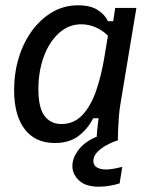

<svg xmlns="http://www.w3.org/2000/svg" viewBox="-20 -530 565 725"><path d="M186.7 10Q113.3 10 73.3 -42.1Q33.3 -94.2 33.3 -190Q33.3 -254.2 50.8 -311.7Q68.3 -369.2 100.8 -413.8Q133.3 -458.3 177.5 -484.2Q221.7 -510 275 -510Q321.7 -510 349.2 -492.1Q376.7 -474.2 387.5 -450H407.5L415 -500H495L434.2 -134.2Q430.8 -114.2 428.8 -87.5Q426.7 -60.8 425.8 -37.1Q425 -13.3 425 0H345Q345 -16.7 347.1 -39.2Q349.2 -61.7 352.5 -83.3H331.7Q313.3 -45.8 278.3 -17.9Q243.3 10 186.7 10ZM211.7 -61.7Q260 -61.7 292.1 -96.7Q324.2 -131.7 343.3 -188.3Q362.5 -245 373.3 -309.2L387.5 -395Q369.2 -414.2 342.5 -426.2Q315.8 -438.3 286.7 -438.3Q239.2 -438.3 202.5 -405Q165.8 -371.7 145.4 -316.2Q125 -260.8 125 -193.3Q125 -122.5 148.3 -92.1Q171.7 -61.7 211.7 -61.7ZM352.5 175Q303.3 175 278.3 151.2Q253.3 127.5 253.3 96.7Q253.3 65.8 277.5 34.6Q301.7 3.3 348.3 -15L425 -5V0Q403.3 6.7 382.1 18.3Q360.8 30 346.7 45Q332.5 60 332.5 78.3Q332.5 94.2 345.8 102.1Q359.2 110 380 110Q393.3 110 409.6 107.1Q425.8 104.2 441.7 100L431.7 162.5Q415.8 167.5 395 171.2Q374.2 175 352.5 175Z"/></svg>

Font: Familjen Grotesk GF
Style: Italic
Weight: 400
Designer: Anders Wikstroem, Jonas Baeckman, Matilda Gysing, Kristian Moeller
Foundry: Familjen STHML AB
Version: Version 2.000; Beta; Release 4; Build 6